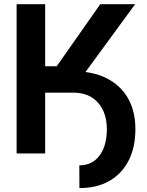

<svg xmlns="http://www.w3.org/2000/svg" viewBox="-20 -748 718 936"><path d="M237.8 -296.4V-400.4H337.4Q431.2 -400.9 499 -366.9Q566.9 -333 603.3 -270.3Q639.6 -207.5 640.1 -120.1Q640.1 -30.3 607.2 34.4Q574.2 99.1 513.2 134Q452.1 168.9 367.2 168.9L366.7 58.1Q428.2 58.1 463.9 12.2Q499.5 -33.7 501 -113.8Q501.5 -198.7 457.8 -247.6Q414.1 -296.4 337.4 -296.4ZM61 0V-727.5H200.2V-424.8H256.3L468.8 -727.5H638.7L323.2 -296.4H200.2V0Z"/></svg>

Font: Inter Cardless Tabular Bold
Style: Bold
Weight: 700
Designer: Rasmus Andersson
Foundry: rsms
Version: Version 4.000;git-4fc901f